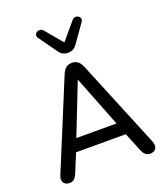

<svg xmlns="http://www.w3.org/2000/svg" viewBox="-166 -1048 1021 1172"><g transform="rotate(-20 345.0 -462.5)"><path d="M45.9 -57.6 281.9 -629.2Q292.7 -655 308.6 -666.1Q324.5 -677.3 345.8 -677.3Q366.4 -677.3 382.3 -666.1Q398.2 -655 409.1 -629.2L644.4 -57.6Q650.8 -40.5 649.6 -26.3Q648.4 -12.1 638.5 -3Q628.7 6.1 612.3 7.3Q590.9 9.1 577.8 -1.6Q564.8 -12.4 555.4 -35L496.1 -180.2L544.1 -155H146.7L193.8 -180.2L133.9 -35Q123.1 -9.3 110.5 -0.3Q97.8 8.7 79.6 7.6Q63.3 6.9 52.6 -1.7Q41.9 -10.3 40 -24.7Q38.1 -39 45.9 -57.6ZM206 -213.8 179.2 -236H509.7L484.3 -213.8L345.2 -568.9ZM288.1 -773.2 204.6 -890.1Q193.9 -904.8 201.3 -917.9Q208.8 -931.1 225 -932.5Q241.2 -933.9 253.2 -919.9L345.8 -809.6L439 -919.9Q451 -934.6 466.9 -932.8Q482.8 -931.1 490.2 -918.2Q497.7 -905.4 486.9 -890.1L404.1 -773.2Q382.7 -742.4 345.8 -742.4Q309.5 -742.4 288.1 -773.2Z"/></g></svg>

Font: SN Pro Thin
Style: Regular
Weight: 200
Designer: Tobias Whetton
Foundry: Supernotes
Version: Version 1.003;Glyphs 3.3 (3324)